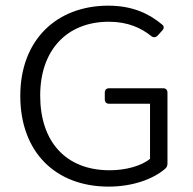

<svg xmlns="http://www.w3.org/2000/svg" viewBox="-20 -657 690 688"><path d="M52.7 -313.5C52.7 -111.3 179.7 11.7 369.1 11.7C453.1 11.7 526.4 -13.7 571.3 -51.8C578.1 -57.6 580.1 -63.5 580.1 -71.3V-325.2C580.1 -335 574.2 -340.8 564.5 -340.8H371.1C361.3 -340.8 355.5 -335 355.5 -325.2V-300.8C355.5 -291 361.3 -285.2 371.1 -285.2H517.6V-87.9C485.4 -61.5 428.7 -46.9 373 -46.9C214.8 -46.9 124 -150.4 124 -314.5C124 -478.5 220.7 -579.1 370.1 -579.1C438.5 -579.1 486.3 -556.6 522.5 -527.3C530.3 -521.5 538.1 -522.5 544.9 -529.3L561.5 -547.9C568.4 -554.7 568.4 -563.5 560.5 -569.3C517.6 -605.5 458 -636.7 368.2 -636.7C183.6 -636.7 52.7 -514.6 52.7 -313.5Z"/></svg>

Font: Ed Sans Neue Light
Style: Regular
Weight: 300
Designer: Stephen Hutchings
Version: Version 1.004;PS 001.004;hotconv 1.0.88;makeotf.lib2.5.64775